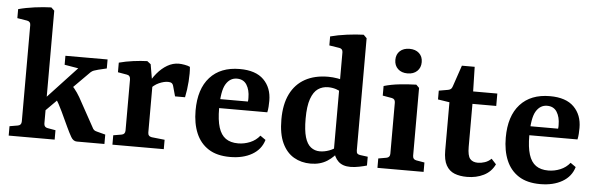

<svg xmlns="http://www.w3.org/2000/svg" viewBox="-45 -801 2976 957"><g transform="rotate(5 1443.0 -322.5)"><path d="M21 0V-47L62 -54Q80 -57 80 -76V-558Q80 -576 62 -579L13 -587V-632Q49 -642 94.5 -648Q140 -654 177 -655L193 -640V-76Q193 -57 211 -54L251 -47V0ZM362 0Q344 0 332.5 -20Q321 -40 308 -68L273 -143Q264 -162 254.5 -179.5Q245 -197 234 -211L309 -282Q327 -263 340.5 -243.5Q354 -224 369 -195L433 -79Q438 -68 443.5 -64Q449 -60 458 -58L500 -47V0ZM176 -125 171 -186 360 -389 363 -360 268 -376V-421H479V-376L437 -366Q423 -362 415.5 -359.5Q408 -357 400 -350Z M688 -309Q704 -344 727 -371.5Q750 -399 777.5 -415Q805 -431 835 -431Q847 -431 864 -428Q881 -425 891 -420Q894 -389 891 -347Q888 -305 880 -267H830L817 -314Q814 -327 807.5 -331.5Q801 -336 789 -336Q769 -336 744 -325Q719 -314 697 -288ZM713 -311V-76Q713 -57 732 -54L797 -47V0H540V-47L581 -54Q599 -57 599 -76V-331Q599 -351 582 -354L536 -362V-410Q569 -419 607 -424Q645 -429 677 -430L695 -416Z M938 -206Q938 -314 991 -372.5Q1044 -431 1140 -431Q1220 -431 1260 -391Q1300 -351 1300 -286Q1300 -272 1299 -256.5Q1298 -241 1295 -228H1017V-273H1194Q1195 -278 1195 -282Q1195 -286 1195 -292Q1195 -331 1179 -356.5Q1163 -382 1130 -382Q1095 -382 1074.5 -348Q1054 -314 1054 -227Q1054 -168 1065.5 -131.5Q1077 -95 1101 -78Q1125 -61 1163 -61Q1194 -61 1223 -73Q1252 -85 1271 -109L1298 -90Q1284 -42 1239 -16Q1194 10 1129 10Q1063 10 1021 -17Q979 -44 958.5 -92.5Q938 -141 938 -206Z M1532 8Q1485 8 1448 -13.5Q1411 -35 1389.5 -80.5Q1368 -126 1368 -199Q1368 -275 1393.5 -326.5Q1419 -378 1467 -404.5Q1515 -431 1582 -431Q1605 -431 1628.5 -427Q1652 -423 1665 -418L1653 -359Q1645 -367 1626 -373Q1607 -379 1587 -379Q1558 -379 1536 -364Q1514 -349 1501 -312.5Q1488 -276 1488 -213Q1488 -155 1498 -121Q1508 -87 1527.5 -72Q1547 -57 1572 -57Q1595 -57 1618.5 -65.5Q1642 -74 1658 -89L1671 -71Q1650 -37 1615 -14.5Q1580 8 1532 8ZM1756 -639V-78Q1756 -66 1761 -61.5Q1766 -57 1775 -56L1813 -51V-7Q1800 -3 1776 2Q1752 7 1731 7Q1692 7 1670.5 -13.5Q1649 -34 1642 -71V-558Q1642 -576 1625 -579L1574 -587V-632Q1611 -642 1657 -648Q1703 -654 1740 -655Z M2038 -76Q2038 -57 2056 -54L2097 -47V0H1866V-47L1906 -54Q1924 -57 1924 -76V-331Q1924 -350 1907 -353L1861 -361V-409Q1898 -420 1942 -424.5Q1986 -429 2023 -430L2038 -415ZM2040 -544Q2040 -516 2022 -499Q2004 -482 1974 -482Q1944 -482 1926 -499Q1908 -516 1908 -544Q1908 -572 1926 -588.5Q1944 -605 1974 -605Q2004 -605 2022 -588.5Q2040 -572 2040 -544Z M2195 -357 2137 -366V-410L2183 -418Q2193 -420 2197.5 -424.5Q2202 -429 2205 -438L2241 -544H2305L2308 -421H2429V-359H2310V-144Q2310 -100 2323 -84.5Q2336 -69 2362 -69Q2379 -69 2397 -75Q2415 -81 2429 -95L2453 -69Q2435 -31 2398 -12.5Q2361 6 2314 6Q2278 6 2251.5 -4.5Q2225 -15 2210 -41.5Q2195 -68 2195 -116Z M2490 -206Q2490 -314 2543 -372.5Q2596 -431 2692 -431Q2772 -431 2812 -391Q2852 -351 2852 -286Q2852 -272 2851 -256.5Q2850 -241 2847 -228H2569V-273H2746Q2747 -278 2747 -282Q2747 -286 2747 -292Q2747 -331 2731 -356.5Q2715 -382 2682 -382Q2647 -382 2626.5 -348Q2606 -314 2606 -227Q2606 -168 2617.5 -131.5Q2629 -95 2653 -78Q2677 -61 2715 -61Q2746 -61 2775 -73Q2804 -85 2823 -109L2850 -90Q2836 -42 2791 -16Q2746 10 2681 10Q2615 10 2573 -17Q2531 -44 2510.5 -92.5Q2490 -141 2490 -206Z"/></g></svg>

Font: Yrsa SemiBold
Style: Regular
Weight: 600
Version: Version 2.004